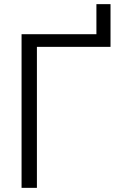

<svg xmlns="http://www.w3.org/2000/svg" viewBox="-20 -906 575 926"><path d="M84 0H158V-680H513V-886H445V-741H84Z"/></svg>

Font: Cheyenne Sans Light
Style: Regular
Weight: 300
Designer: The Public Sans project authors (U.S. Web Design System), Libre Franklin designed by Pablo Impallari and Rodrigo Fuenzal
Foundry: The Cheyenne Sans Project Authors
Version: Version 2.007